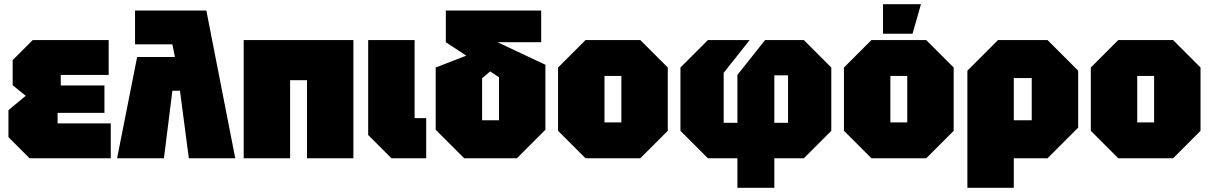

<svg xmlns="http://www.w3.org/2000/svg" viewBox="-20 -750 5740 910"><path d="M120 0 20 -100V-228L102 -296L40 -346V-465L135 -560H495V-395H268V-345H475V-215H253V-165H505V0Z M620 -700H958L1095 0H875L833 -320H797L757 0H535L630 -480H809L797 -540H620Z M1135 0V-560H1655V0H1435V-370H1355V0Z M1725 -560H1945V-190H2000V0H1835L1725 -110Z M2180 0 2045 -135V-430L2241 -506L2327 -432L2265 -379V-180H2345V-384L2093 -550V-700H2545V-550H2338L2565 -443V-135L2430 0Z M2625 -130V-430L2755 -560H3015L3145 -430V-130L3015 0H2755ZM2845 -170H2925V-390H2845Z M3650 -168H3715V-393H3650ZM3335 0 3205 -130V-430L3335 -560H3533L3410 -405V-168H3475V-395L3606 -560H3790L3920 -430V-130L3790 0H3650V140H3475V0Z M3980 -130V-430L4110 -560H4370L4500 -430V-130L4370 0H4110ZM4200 -170H4280V-390H4200ZM4165 -590V-730H4345L4305 -590Z M4565 140V-415L4710 -560H4945L5090 -415V-145L4945 0H4785V140ZM4870 -380H4785V-180H4870Z M5150 -130V-430L5280 -560H5540L5670 -430V-130L5540 0H5280ZM5370 -170H5450V-390H5370Z"/></svg>

Font: Tektur SemiCondensed Black
Style: Regular
Weight: 900
Width: 4
Designer: Adam Jagosz
Foundry: Adam Jagosz
Version: Version 1.005;gftools[0.9.30]